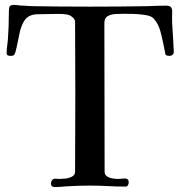

<svg xmlns="http://www.w3.org/2000/svg" viewBox="-20 -754 730 780"><path d="M686 -543Q686 -536 681 -531.5Q676 -527 669 -527Q665 -527 659.5 -528Q654 -529 652 -533Q652 -534 649.5 -546.5Q647 -559 643.5 -576Q640 -593 636.5 -608Q633 -623 631 -629Q627 -643 620.5 -655.5Q614 -668 604 -679Q595 -689 570.5 -693Q546 -697 520.5 -697.5Q495 -698 482 -698Q468 -698 449.5 -697Q431 -696 417.5 -688.5Q404 -681 404 -660Q404 -509 404.5 -358Q405 -207 405 -56Q405 -44 415 -37.5Q425 -31 438 -29Q451 -27 460 -27Q467 -27 473.5 -28Q480 -29 487 -29Q503 -29 503 -13Q503 -8 500 -2Q497 4 490 4Q455 4 419 2Q383 0 347 0Q298 0 250 3Q238 4 226 5Q214 6 203 6Q187 6 187 -8Q187 -16 191.5 -22Q196 -28 205 -28Q209 -28 212.5 -27.5Q216 -27 220 -27Q230 -27 245 -28.5Q260 -30 272.5 -36.5Q285 -43 285 -56Q285 -135 285.5 -213.5Q286 -292 286 -371Q286 -445 285.5 -518.5Q285 -592 285 -665Q285 -676 273.5 -685Q262 -694 252 -695Q235 -698 216.5 -697.5Q198 -697 181 -697Q151 -697 128.5 -696Q106 -695 90.5 -683Q75 -671 64 -637Q61 -628 56.5 -604.5Q52 -581 47 -559.5Q42 -538 39 -533Q36 -529 32.5 -528Q29 -527 24 -527Q16 -527 11.5 -529Q7 -531 7 -540Q7 -553 9 -566Q11 -579 12 -592Q14 -620 15 -648Q16 -676 16 -704Q16 -716 18 -725Q20 -734 36 -734Q46 -734 55.5 -732.5Q65 -731 75 -731Q83 -730 91.5 -730Q100 -730 108 -729Q164 -728 226.5 -727.5Q289 -727 346 -727Q402 -727 464 -727.5Q526 -728 581 -729Q600 -730 618.5 -730.5Q637 -731 656 -731Q671 -731 675.5 -723.5Q680 -716 679.5 -705Q679 -694 679 -683Q679 -658 681 -633.5Q683 -609 684 -584Q684 -574 685 -564Q686 -554 686 -543Z"/></svg>

Font: Kaisei Tokumin Medium
Style: Regular
Weight: 500
Designer: Font-Kai,
Foundry: KAZUO KANAI
Version: Version 5.003